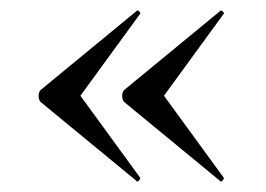

<svg xmlns="http://www.w3.org/2000/svg" viewBox="-20 -382 502 363"><path d="M57 -189Q53 -193 53 -201Q53 -208 57 -212L238 -361Q238 -362 240 -362Q242 -362 244 -359.5Q246 -357 245 -356L132 -201L245 -46Q246 -44 242.5 -40.5Q239 -37 238 -40ZM215 -189Q211 -193 211 -201Q211 -208 215 -212L396 -361Q396 -362 398 -362Q400 -362 402 -359.5Q404 -357 403 -356L290 -201L403 -46Q404 -44 400.5 -40.5Q397 -37 396 -40Z"/></svg>

Font: Cormorant Infant Medium
Style: Regular
Weight: 500
Designer: Christian Thalmann (Catharsis Fonts)
Version: Version 3.000